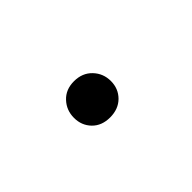

<svg xmlns="http://www.w3.org/2000/svg" viewBox="-20 -167 271 271"><g transform="rotate(-45 115.5 -32.0)"><path d="M107.9 3.9Q91.3 3.9 81.3 -6.3Q71.3 -16.6 71.3 -31.7Q71.3 -46.9 81.3 -57.6Q91.3 -68.4 107.9 -68.4Q124.5 -68.4 134.8 -57.6Q145 -46.9 145 -31.7Q145 -16.6 134.8 -6.3Q124.5 3.9 107.9 3.9Z"/></g></svg>

Font: Heebo ExtraLight
Style: Regular
Weight: 250
Designer: Oded Ezer
Foundry: Ezer Type House
Version: Version 3.100